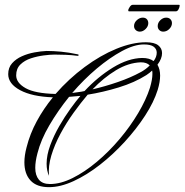

<svg xmlns="http://www.w3.org/2000/svg" viewBox="-20 -745 764 795"><path d="M183 30Q132 30 106.5 2.5Q81 -25 81 -73Q81 -101 90 -135Q104 -191 132.5 -243.5Q161 -296 199 -342Q113 -345 63.5 -371.5Q14 -398 14 -438Q14 -465 30 -483Q46 -501 70.5 -512Q95 -523 122.5 -528Q150 -533 173 -534Q201 -534 233 -531Q265 -528 302 -520Q307 -519 305.5 -516Q304 -513 299 -514Q278 -517 252.5 -518Q227 -519 206 -519Q188 -519 161 -515.5Q134 -512 108 -503.5Q82 -495 64.5 -478Q47 -461 47 -433Q47 -402 86 -380Q125 -358 210 -356Q265 -419 330.5 -467.5Q396 -516 462 -543Q528 -570 584 -570Q619 -570 635 -557.5Q651 -545 651 -525Q651 -502 632 -477Q643 -458 643 -432Q643 -406 633 -373Q617 -322 581 -266.5Q545 -211 496.5 -158Q448 -105 393.5 -62.5Q339 -20 284.5 5Q230 30 183 30ZM279 -360Q291 -362 304 -363.5Q317 -365 330 -368Q385 -427 448 -465.5Q511 -504 569 -505Q599 -505 616 -492Q629 -509 629 -527Q629 -542 616.5 -551.5Q604 -561 576 -561Q536 -561 485 -533.5Q434 -506 380.5 -461Q327 -416 279 -360ZM363 -375Q415 -387 468.5 -405.5Q522 -424 562 -446Q583 -457 600 -474Q588 -487 563 -487Q511 -485 460 -454Q409 -423 363 -375ZM187 17Q231 17 281 -8Q331 -33 381 -75Q431 -117 475 -169Q519 -221 552 -276.5Q585 -332 601 -382Q606 -399 608.5 -413Q611 -427 611 -437Q611 -442 611 -445.5Q611 -449 610 -453Q601 -444 586 -434Q537 -403 471.5 -383Q406 -363 343 -353Q315 -320 285 -278.5Q255 -237 230.5 -191.5Q206 -146 192.5 -101Q179 -56 183 -17Q173 -38 173 -67Q173 -103 188 -143.5Q203 -184 225.5 -223Q248 -262 271.5 -294.5Q295 -327 313 -348Q301 -347 289 -346Q277 -345 266 -344Q220 -287 184.5 -226.5Q149 -166 135 -110Q126 -76 126 -50Q126 -19 141 -1Q156 17 187 17ZM656 -614Q646 -614 639.5 -620.5Q633 -627 633 -637Q633 -651 644 -661.5Q655 -672 668 -672Q679 -672 685.5 -665.5Q692 -659 692 -649Q692 -636 681 -625Q670 -614 656 -614ZM559 -614Q549 -614 542 -620.5Q535 -627 535 -637Q535 -651 546.5 -661.5Q558 -672 571 -672Q582 -672 588 -665.5Q594 -659 594 -649Q594 -636 583 -625Q572 -614 559 -614ZM514 -698Q511 -698 511 -702Q511 -707 517 -716Q523 -725 529 -725H722Q724 -725 724 -722Q724 -716 719.5 -707Q715 -698 708 -698Z"/></svg>

Font: Luxurious Script
Style: Regular
Weight: 400
Designer: Robert E. Leuschke
Foundry: Robert E. Leuschke
Version: Version 1.010; ttfautohint (v1.8.3)